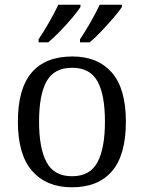

<svg xmlns="http://www.w3.org/2000/svg" viewBox="-20 -786 612 816"><path d="M285 10Q178 10 117 -59Q56 -128 56 -269Q56 -409 114.5 -477.5Q173 -546 288 -546Q395 -546 455 -478Q515 -410 515 -269Q515 -128 456.5 -59Q398 10 285 10ZM286 -37Q363 -37 394.5 -97Q426 -157 426 -269Q426 -384 394 -441Q362 -498 287 -498Q210 -498 178 -440.5Q146 -383 146 -269Q146 -156 178 -96.5Q210 -37 286 -37ZM320 -619Q341 -650 364.5 -691Q388 -732 404 -766H498V-756Q487 -739 462.5 -710.5Q438 -682 410.5 -653Q383 -624 361 -606H320ZM144 -619Q165 -650 188.5 -691Q212 -732 228 -766H322V-756Q311 -739 287 -710.5Q263 -682 235 -653Q207 -624 185 -606H144Z"/></svg>

Font: Noto Serif Hentaigana
Style: Regular
Weight: 400
Designer: Kazuhiro Yamada
Foundry: nipponia
Version: Version 1.000; ttfautohint (v1.8.4.7-5d5b)